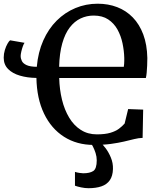

<svg xmlns="http://www.w3.org/2000/svg" viewBox="-20 -771 867 1036"><path d="M752.5 -179.5 749.5 -27Q728.5 -26.5 704.2 -20.5Q680 -14.5 649.2 -7.2Q618.5 0 578.5 5.5Q538.5 11 486 11Q394.5 11 325.5 -33Q256.5 -77 217.5 -158.2Q178.5 -239.5 176.5 -350.5Q128 -351 87.8 -362.8Q47.5 -374.5 23.8 -398.5Q0 -422.5 0 -459.5Q0 -481 6.2 -501.2Q12.5 -521.5 20.8 -535.8Q29 -550 34.5 -553.5L112.5 -540Q108.5 -535.5 103.5 -521.8Q98.5 -508 95 -492.8Q91.5 -477.5 91.5 -469Q91.5 -455 98 -441.8Q104.5 -428.5 123.2 -419.8Q142 -411 178.5 -410.5Q185.5 -489.5 213.5 -552.5Q241.5 -615.5 286 -659.8Q330.5 -704 387 -727.5Q443.5 -751 507 -751Q564 -751 612.2 -732.5Q660.5 -714 696.5 -677Q732.5 -640 753 -585.2Q773.5 -530.5 775 -458Q775 -437 774 -416.8Q773 -396.5 771.5 -379.2Q770 -362 767 -350H299.5Q301 -288.5 314.5 -233.2Q328 -178 353.5 -135.8Q379 -93.5 416.5 -69.8Q454 -46 502.5 -46Q547 -46 575.5 -54.5Q604 -63 622 -76.5Q640 -90 652.5 -104.5L671.5 -182.5ZM299 -410.5H648Q649 -418.5 649.8 -426.2Q650.5 -434 650.5 -442.2Q650.5 -450.5 650.5 -459Q649.5 -497.5 641 -537.8Q632.5 -578 613.8 -611.8Q595 -645.5 563.8 -666.2Q532.5 -687 485.5 -687Q448 -687 415 -671.5Q382 -656 356.5 -623Q331 -590 316 -537.2Q301 -484.5 299 -410.5ZM457.5 244.5Q438.5 244.5 418.2 240.2Q398 236 384.5 231V156.5Q395 160 408.8 162Q422.5 164 429 164Q464.5 164 483.2 151.8Q502 139.5 502 94Q502 74.5 495.8 55Q489.5 35.5 481.8 20.5Q474 5.5 469 0H504.5H523.5Q534.5 8.5 550.2 29.2Q566 50 578.2 79.2Q590.5 108.5 589.5 141Q588.5 178.5 572.5 201.5Q556.5 224.5 527.2 234.5Q498 244.5 457.5 244.5Z"/></svg>

Font: Merriweather 20pt SemiBold
Style: Regular
Weight: 600
Version: Version 2.100